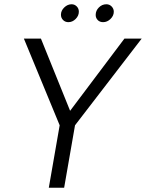

<svg xmlns="http://www.w3.org/2000/svg" viewBox="-20 -881 685 901"><path d="M260 -293 92 -700H172L309 -361L564 -700H645L332 -293L281 0H209ZM266 -812Q266 -831 281.5 -846Q297 -861 316 -861Q330 -861 340 -851Q350 -841 350 -826Q350 -807 335 -792Q320 -777 301 -777Q286 -777 276 -787Q266 -797 266 -812ZM429 -811Q429 -831 444 -846Q459 -861 479 -861Q494 -861 504 -850.5Q514 -840 514 -826Q514 -807 498.5 -792Q483 -777 464 -777Q448 -777 438.5 -787Q429 -797 429 -811Z"/></svg>

Font: KoHo
Style: Italic
Weight: 400
Italic angle: -10°
Designer: Cadson Demak & Katatrad Team
Foundry: Cadson Demak Co.,Ltd.
Version: Version 1.000